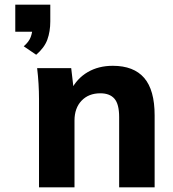

<svg xmlns="http://www.w3.org/2000/svg" viewBox="-20 -797 737 817"><path d="M134 -564 81 -600Q103 -619 110.5 -639Q118 -659 118 -679L150 -662H45V-777H194V-706Q194 -663 181.5 -628.5Q169 -594 134 -564ZM146 0V-375Q146 -407 144 -440.5Q142 -474 138 -507H283L294 -413H282Q307 -463 353 -490Q399 -517 460 -517Q549 -517 593.5 -465.5Q638 -414 638 -306V0H487V-299Q487 -354 467 -377Q447 -400 407 -400Q357 -400 327 -368.5Q297 -337 297 -284V0Z"/></svg>

Font: Mulish ExtraLight ExtraBold
Style: Regular
Weight: 800
Version: Version 3.603